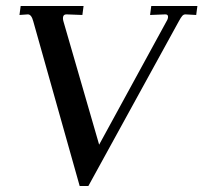

<svg xmlns="http://www.w3.org/2000/svg" viewBox="-20 -617 679 641"><path d="M73 -569 45 -567 49 -597H259L255 -567L202 -569Q193 -569 191 -562Q189 -555 192 -545L311 -134L536 -546Q541 -554 541 -561Q541 -569 532 -569L481 -567L485 -597H639L635 -567L599 -569Q593 -569 588.5 -564Q584 -559 577 -546L275 4H246L91 -546Q85 -569 73 -569Z"/></svg>

Font: Unna
Style: Italic
Weight: 400
Italic angle: -8.05°
Designer: Jorge de Buen Unna
Foundry: Omnibus-Type
Version: Version 2.008